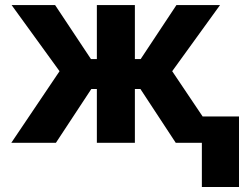

<svg xmlns="http://www.w3.org/2000/svg" viewBox="-20 -566 967 761"><path d="M24.8 0 216 -283.8 26 -545.9H198.4L340.6 -331.8H363.9V-545.9H514.6V-331.8H537.5L679.3 -545.9H852.1L662.5 -283.8L853.3 0H676.6L536.5 -213.3H514.6V0H363.9V-213.3H342L201.6 0ZM927.3 -104.5V175.2H780.1V-104.5Z"/></svg>

Font: Inter V
Style: 
Weight: 400
Designer: Rasmus Andersson
Foundry: rsms
Version: Version 4.000;git-a3f224843